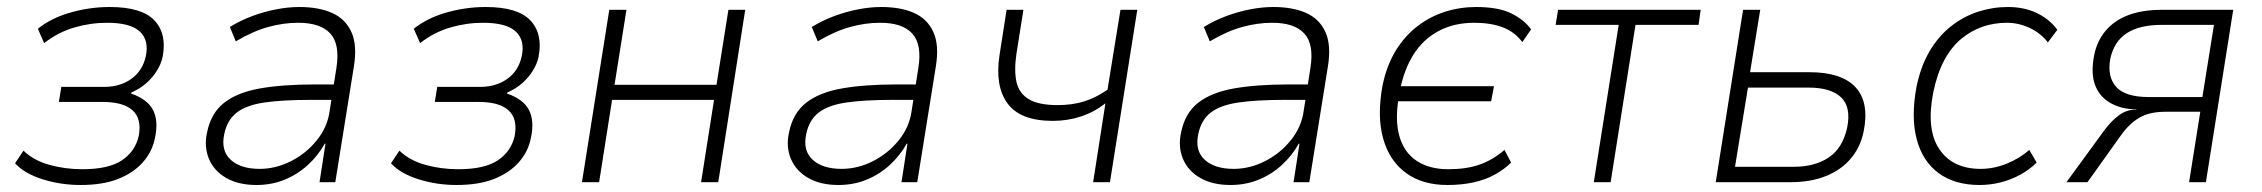

<svg xmlns="http://www.w3.org/2000/svg" viewBox="-20 -520 6455 548"><path d="M210 8Q153 8 101 -8.5Q49 -25 23 -54L47 -90Q76 -62 121 -49.5Q166 -37 215 -37Q290 -37 328 -62.5Q366 -88 376 -132Q385 -181 358.5 -205Q332 -229 274 -229H148L155 -272H277Q323 -272 355 -295Q387 -318 396 -359Q406 -405 379 -430Q352 -455 286 -455Q238 -455 192 -441.5Q146 -428 106 -397L88 -438Q127 -469 182 -484.5Q237 -500 293 -500Q385 -500 421 -461.5Q457 -423 444 -357Q440 -338 428 -318.5Q416 -299 398 -283Q380 -267 355 -256L354 -253Q401 -237 417 -205.5Q433 -174 422 -125Q414 -86 387 -56Q360 -26 316.5 -9Q273 8 210 8Z M712 8Q660 8 625 -12.5Q590 -33 576 -67.5Q562 -102 571 -142Q582 -197 619.5 -226.5Q657 -256 721.5 -267.5Q786 -279 879 -279H944L937 -235H868Q787 -235 735 -227.5Q683 -220 655.5 -198.5Q628 -177 620 -137Q610 -90 638.5 -64Q667 -38 721 -38Q767 -38 810.5 -60Q854 -82 884.5 -120Q915 -158 921 -204L940 -325Q951 -393 923 -424Q895 -455 831 -455Q789 -455 745.5 -443Q702 -431 653 -402L636 -443Q667 -462 701 -474.5Q735 -487 769 -493.5Q803 -500 834 -500Q890 -500 928 -483Q966 -466 983 -428.5Q1000 -391 990 -330L937 0H892L909 -110H907Q888 -76 858.5 -49Q829 -22 792 -7Q755 8 712 8Z M1283 8Q1226 8 1174 -8.5Q1122 -25 1096 -54L1120 -90Q1149 -62 1194 -49.5Q1239 -37 1288 -37Q1363 -37 1401 -62.5Q1439 -88 1449 -132Q1458 -181 1431.5 -205Q1405 -229 1347 -229H1221L1228 -272H1350Q1396 -272 1428 -295Q1460 -318 1469 -359Q1479 -405 1452 -430Q1425 -455 1359 -455Q1311 -455 1265 -441.5Q1219 -428 1179 -397L1161 -438Q1200 -469 1255 -484.5Q1310 -500 1366 -500Q1458 -500 1494 -461.5Q1530 -423 1517 -357Q1513 -338 1501 -318.5Q1489 -299 1471 -283Q1453 -267 1428 -256L1427 -253Q1474 -237 1490 -205.5Q1506 -174 1495 -125Q1487 -86 1460 -56Q1433 -26 1389.5 -9Q1346 8 1283 8Z M1641 0 1719 -492H1768L1734 -278H2025L2059 -492H2107L2030 0H1981L2018 -235H1727L1690 0Z M2373 8Q2321 8 2286 -12.5Q2251 -33 2237 -67.5Q2223 -102 2232 -142Q2243 -197 2280.5 -226.5Q2318 -256 2382.5 -267.5Q2447 -279 2540 -279H2605L2598 -235H2529Q2448 -235 2396 -227.5Q2344 -220 2316.5 -198.5Q2289 -177 2281 -137Q2271 -90 2299.5 -64Q2328 -38 2382 -38Q2428 -38 2471.5 -60Q2515 -82 2545.5 -120Q2576 -158 2582 -204L2601 -325Q2612 -393 2584 -424Q2556 -455 2492 -455Q2450 -455 2406.5 -443Q2363 -431 2314 -402L2297 -443Q2328 -462 2362 -474.5Q2396 -487 2430 -493.5Q2464 -500 2495 -500Q2551 -500 2589 -483Q2627 -466 2644 -428.5Q2661 -391 2651 -330L2598 0H2553L2570 -110H2568Q2549 -76 2519.5 -49Q2490 -22 2453 -7Q2416 8 2373 8Z M3100 0 3135 -225Q3103 -200 3065 -187.5Q3027 -175 2985 -175Q2892 -175 2855.5 -225Q2819 -275 2833 -364L2853 -492H2901L2881 -366Q2874 -317 2881.5 -285Q2889 -253 2917 -236.5Q2945 -220 2999 -220Q3040 -220 3074 -230.5Q3108 -241 3141 -264L3178 -492H3226L3148 0Z M3492 8Q3440 8 3405 -12.5Q3370 -33 3356 -67.5Q3342 -102 3351 -142Q3362 -197 3399.5 -226.5Q3437 -256 3501.5 -267.5Q3566 -279 3659 -279H3724L3717 -235H3648Q3567 -235 3515 -227.5Q3463 -220 3435.5 -198.5Q3408 -177 3400 -137Q3390 -90 3418.5 -64Q3447 -38 3501 -38Q3547 -38 3590.5 -60Q3634 -82 3664.5 -120Q3695 -158 3701 -204L3720 -325Q3731 -393 3703 -424Q3675 -455 3611 -455Q3569 -455 3525.5 -443Q3482 -431 3433 -402L3416 -443Q3447 -462 3481 -474.5Q3515 -487 3549 -493.5Q3583 -500 3614 -500Q3670 -500 3708 -483Q3746 -466 3763 -428.5Q3780 -391 3770 -330L3717 0H3672L3689 -110H3687Q3668 -76 3638.5 -49Q3609 -22 3572 -7Q3535 8 3492 8Z M4111 8Q4039 8 3992 -27Q3945 -62 3927.5 -125.5Q3910 -189 3926 -276Q3938 -334 3964 -376Q3990 -418 4026 -445.5Q4062 -473 4104.5 -486.5Q4147 -500 4193 -500Q4257 -500 4294 -481.5Q4331 -463 4350 -436L4325 -400Q4302 -430 4268 -442.5Q4234 -455 4188 -455Q4130 -455 4086 -431.5Q4042 -408 4014.5 -364.5Q3987 -321 3975 -259L3968 -274H4244L4236 -231H3960L3972 -241Q3961 -176 3974.5 -130Q3988 -84 4024 -60.5Q4060 -37 4114 -37Q4165 -37 4202.5 -50Q4240 -63 4274 -92L4293 -56Q4274 -37 4247 -22Q4220 -7 4186 0.5Q4152 8 4111 8Z M4529 0 4600 -449H4420L4427 -492H4834L4828 -449H4648L4577 0Z M4877 0 4955 -492H5004L4975 -314H5143Q5237 -314 5276.5 -270.5Q5316 -227 5299 -144Q5290 -100 5262.5 -67.5Q5235 -35 5191.5 -17.5Q5148 0 5090 0ZM4932 -44H5100Q5160 -44 5199.5 -70.5Q5239 -97 5252 -155Q5264 -214 5235 -242Q5206 -270 5142 -270H4969Z M5630 8Q5559 8 5513 -26Q5467 -60 5450.5 -123Q5434 -186 5450 -272Q5462 -331 5487.5 -374Q5513 -417 5548.5 -445Q5584 -473 5625.5 -486.5Q5667 -500 5711 -500Q5757 -500 5793 -483Q5829 -466 5852 -435L5825 -399Q5804 -426 5772.5 -440.5Q5741 -455 5708 -455Q5671 -455 5638 -443.5Q5605 -432 5577 -408.5Q5549 -385 5529 -347.5Q5509 -310 5498 -257Q5477 -151 5515 -94.5Q5553 -38 5633 -38Q5670 -38 5706.5 -52.5Q5743 -67 5772 -92L5793 -56Q5773 -36 5746.5 -21.5Q5720 -7 5690.5 0.5Q5661 8 5630 8Z M5878 0 5986 -148Q6007 -176 6028.5 -191.5Q6050 -207 6074 -207H6078L6077 -208Q6036 -208 6004.5 -225.5Q5973 -243 5960 -276.5Q5947 -310 5957 -362Q5965 -403 5990 -432.5Q6015 -462 6055 -477Q6095 -492 6151 -492H6354L6276 0H6228L6260 -201H6160Q6115 -201 6086 -184Q6057 -167 6033 -133L5938 0ZM6113 -243H6266L6299 -449H6150Q6087 -449 6050.5 -425.5Q6014 -402 6003 -352Q5994 -301 6020 -272Q6046 -243 6113 -243Z"/></svg>

Font: Nunito Sans 7pt SemiCondensed ExtraLight
Style: Italic
Weight: 250
Width: 4
Italic angle: -9°
Designer: Vernon Adams
Foundry: Vernon Adams
Version: Version 3.101;gftools[0.9.27]